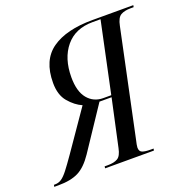

<svg xmlns="http://www.w3.org/2000/svg" viewBox="-171 -834 933 954"><g transform="rotate(-20 295.0 -357.0)"><path d="M-44 0 -42 -10H-37Q-17 -10 -1.5 -20.5Q14 -31 33 -55.5Q52 -80 82 -123L227 -333Q190 -349 158.5 -386Q127 -423 127 -487Q127 -607 203 -660.5Q279 -714 418 -714H634L632 -704H616Q583 -704 563.5 -692.5Q544 -681 536 -640L418 -81Q415 -68 413 -58Q411 -48 411 -42Q411 -21 426 -15.5Q441 -10 469 -10H485L483 0H225L226 -10H244Q276 -10 295 -21Q314 -32 322 -72L376 -321H312L162 -96Q125 -41 84.5 -20.5Q44 0 -22 0ZM336 -331H378L457 -704H415Q323 -704 272.5 -643Q222 -582 222 -482Q222 -407 253.5 -369Q285 -331 336 -331Z"/></g></svg>

Font: Noto Serif Display Condensed
Style: Italic
Weight: 400
Width: 3
Italic angle: -12°
Designer: Monotype Design Team
Foundry: Monotype Imaging Inc.
Version: Version 2.009